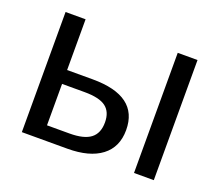

<svg xmlns="http://www.w3.org/2000/svg" viewBox="-94 -661 907 793"><g transform="rotate(20 359.5 -264.0)"><path d="M157 -305H269Q471 -305 471 -155Q471 -80 418.5 -40Q366 0 269 0H69V-528H157ZM157 -244V-62H256Q319 -62 348.5 -84.5Q378 -107 378 -155Q378 -201 349.5 -222.5Q321 -244 256 -244ZM649 0H562V-528H649Z"/></g></svg>

Font: Libra Sans
Style: Regular
Weight: 400
Foundry: Context Ltd
Version: Version 1.002